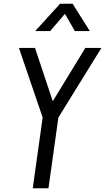

<svg xmlns="http://www.w3.org/2000/svg" viewBox="-20 -1006 562 1026"><path d="M327 -932 380 -840H460L368 -986H301L168 -840H248ZM436 -750 262 -465 167 -750H81L208 -378L155 0H239L292 -378L522 -750Z"/></svg>

Font: Mohave
Style: Italic
Weight: 400
Italic angle: -8°
Designer: Gumpita Rahayu
Foundry: Tokotype
Version: Version 2.002;PS 002.002;hotconv 1.0.88;makeotf.lib2.5.64775